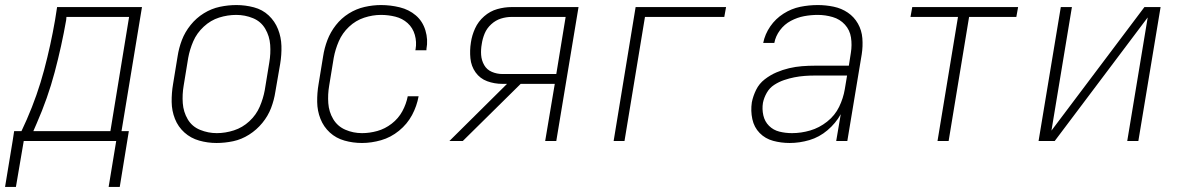

<svg xmlns="http://www.w3.org/2000/svg" viewBox="-45 -558 4673 760"><path d="M385 182H429L465 -39H436L517 -530H181L173 -479Q156 -380 129.5 -280.5Q103 -181 61 -85L40 -39H11L5 0H415ZM392 -39H87L100 -69Q144 -169 171.5 -272.5Q199 -376 217 -479L218 -491H466ZM-25 182H18L49 0H5Z M812 8Q845 8 878 1Q911 -6 941 -25Q971 -44 993.5 -71.5Q1016 -99 1028 -130.5Q1040 -162 1045 -195L1064 -305Q1070 -341 1069 -376Q1068 -411 1055.5 -442.5Q1043 -474 1018.5 -497Q994 -520 960 -529Q926 -538 891 -538Q858 -538 825 -531Q792 -524 762 -505.5Q732 -487 709.5 -459Q687 -431 675 -399.5Q663 -368 658 -335L640 -225Q634 -190 634.5 -154.5Q635 -119 647.5 -87.5Q660 -56 685 -33.5Q710 -11 743.5 -1.5Q777 8 812 8ZM813 -31Q779 -31 747 -44Q715 -57 698 -86Q681 -115 678.5 -149.5Q676 -184 682 -219L700 -329Q706 -362 720 -394.5Q734 -427 761.5 -452.5Q789 -478 822.5 -488.5Q856 -499 890 -499Q925 -499 956.5 -486Q988 -473 1005 -444Q1022 -415 1024.5 -380.5Q1027 -346 1021 -311L1003 -201Q997 -168 983 -135.5Q969 -103 942 -78Q915 -53 881 -42Q847 -31 813 -31Z M1388 8Q1425 8 1463.5 -3Q1502 -14 1534.5 -40.5Q1567 -67 1586 -102.5Q1605 -138 1612 -177H1569Q1563 -146 1547.5 -117.5Q1532 -89 1505.5 -68.5Q1479 -48 1448.5 -39.5Q1418 -31 1388 -31Q1353 -31 1322 -44.5Q1291 -58 1274 -86.5Q1257 -115 1254.5 -149.5Q1252 -184 1258 -219L1276 -329Q1282 -362 1296 -394.5Q1310 -427 1336.5 -452Q1363 -477 1396.5 -488Q1430 -499 1463 -499Q1492 -499 1520 -492Q1548 -485 1568.5 -466.5Q1589 -448 1597 -420Q1605 -392 1600 -363Q1600 -361 1599 -359H1643V-364Q1650 -401 1639 -437.5Q1628 -474 1601 -497Q1574 -520 1537.5 -529Q1501 -538 1463 -538Q1431 -538 1398 -530.5Q1365 -523 1335.5 -504.5Q1306 -486 1284.5 -458.5Q1263 -431 1251 -399.5Q1239 -368 1234 -335L1216 -225Q1210 -190 1210.5 -154.5Q1211 -119 1223.5 -87.5Q1236 -56 1260.5 -33.5Q1285 -11 1318.5 -1.5Q1352 8 1388 8Z M1734 0H1787L2016 -226H2151L2113 0H2157L2245 -530H1980Q1952 -530 1923.5 -522Q1895 -514 1871.5 -493.5Q1848 -473 1835.5 -445.5Q1823 -418 1819 -390Q1814 -359 1817 -327.5Q1820 -296 1837.5 -271.5Q1855 -247 1883.5 -236.5Q1912 -226 1944 -226H1962ZM1944 -265Q1922 -265 1902 -273.5Q1882 -282 1871.5 -300.5Q1861 -319 1859.5 -340.5Q1858 -362 1862 -384Q1865 -405 1873.5 -425.5Q1882 -446 1899.5 -462Q1917 -478 1938 -484.5Q1959 -491 1980 -491H2194L2157 -265Z M2384 0H2427L2508 -491H2822L2829 -530H2471Z M3081 8Q3120 8 3159 -3.5Q3198 -15 3230.5 -42.5Q3263 -70 3283 -106L3265 0H3309L3366 -343Q3371 -375 3368.5 -406.5Q3366 -438 3351 -464.5Q3336 -491 3311 -508Q3286 -525 3255 -531.5Q3224 -538 3192 -538Q3157 -538 3122.5 -531Q3088 -524 3056.5 -504Q3025 -484 3004 -453.5Q2983 -423 2976 -388H3020Q3025 -415 3042.5 -438.5Q3060 -462 3085.5 -475.5Q3111 -489 3138 -494Q3165 -499 3192 -499Q3222 -499 3251 -490.5Q3280 -482 3299.5 -460.5Q3319 -439 3323.5 -409.5Q3328 -380 3323 -349L3315 -298H3181Q3155 -298 3129.5 -296Q3104 -294 3078.5 -288Q3053 -282 3028.5 -271.5Q3004 -261 2982 -244Q2960 -227 2948 -202.5Q2936 -178 2931 -153Q2926 -119 2933 -86.5Q2940 -54 2962 -31.5Q2984 -9 3015.5 -0.5Q3047 8 3081 8ZM3090 -31Q3064 -31 3040 -37Q3016 -43 2999 -60Q2982 -77 2976.5 -101.5Q2971 -126 2975 -151Q2979 -171 2990 -190.5Q3001 -210 3019.5 -222Q3038 -234 3058.5 -241Q3079 -248 3099.5 -252Q3120 -256 3140 -257.5Q3160 -259 3181 -259H3308L3299 -205Q3293 -169 3276.5 -135Q3260 -101 3229 -76.5Q3198 -52 3162 -41.5Q3126 -31 3090 -31Z M3666 0H3710L3791 -491H3978L3985 -530H3566L3559 -491H3747Z M4066 0H4130L4498 -489L4417 0H4461L4549 -530H4485L4117 -41L4198 -530H4154Z"/></svg>

Font: Iosevka Sparkle XLtObl
Style: Regular
Weight: 200
Italic angle: -9°
Designer: Belleve Invis
Foundry: Belleve Invis
Version: Version 4.5.0; ttfautohint (v1.8.3)